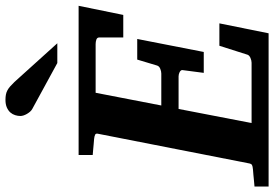

<svg xmlns="http://www.w3.org/2000/svg" viewBox="-180 -804 969 678"><g transform="rotate(-90 304.0 -464.5)"><path d="M590.8 -513.2H511.2V-598.1Q511.2 -605.5 503.7 -608.2Q496.1 -610.8 487.8 -610.8H315.9L271 -378.9H383.8Q391.6 -378.9 400.6 -382.6Q409.7 -386.2 412.1 -394L433.1 -463.9H505.9L460 -229H386.2L396 -304.2Q396.5 -307.1 394.5 -309.6Q392.6 -312 389.2 -314Q385.7 -315.9 381.6 -316.9Q377.4 -317.9 374 -317.9H258.8L209 -60.1H421.9Q429.7 -60.1 438.7 -64Q447.8 -67.9 450.2 -74.2L481.9 -173.8H561L525.9 0H-15.1V-49.8Q-3.9 -50.8 7.1 -51.8Q18.1 -52.7 26.4 -53.7Q36.1 -54.7 44.9 -55.2Q56.2 -56.2 60.8 -58.6Q65.4 -61 66.9 -70.8L170.9 -601.1Q173.3 -609.9 168 -612.5Q162.6 -615.2 152.8 -616.2Q144 -616.7 134.8 -617.7Q126.5 -618.7 116.2 -619.4Q106 -620.1 96.2 -621.1V-670.9H623ZM420.9 -746.1 258.8 -834.5Q253.4 -837.4 249 -842.5Q244.6 -847.7 241.2 -853.5Q237.8 -859.4 235.8 -865.5Q233.9 -871.6 233.9 -876.5Q233.9 -885.3 236.8 -894.8Q239.7 -904.3 246.3 -911.9Q252.9 -919.4 263.9 -924.3Q274.9 -929.2 291 -929.2Q301.3 -929.2 309.1 -927.7Q316.9 -926.3 324 -922.6Q331.1 -918.9 338.1 -912.8Q345.2 -906.7 354 -897.5L490.7 -746.1Z"/></g></svg>

Font: Charis SIL
Style: Bold Italic
Weight: 700
Italic angle: -11°
Foundry: SIL International
Version: Version 4.112